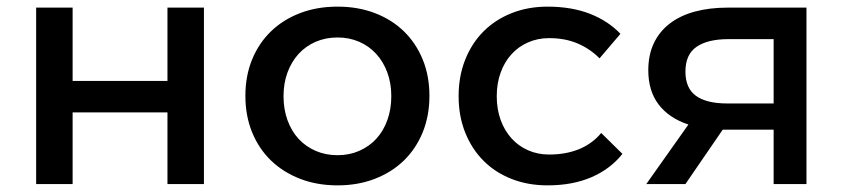

<svg xmlns="http://www.w3.org/2000/svg" viewBox="-20 -555 2541 579"><path d="M89 0V-532H199V-311H485V-532H595V0H485V-216H199V0Z M998 -535Q1059.5 -535 1110.5 -515.5Q1161.5 -496 1198 -460.5Q1234.5 -425 1254.8 -375.5Q1275 -326 1275 -266Q1275 -206 1254.8 -156.2Q1234.5 -106.5 1198 -71Q1161.5 -35.5 1110.5 -15.8Q1059.5 4 998 4Q936 4 885 -15.8Q834 -35.5 797.2 -71Q760.5 -106.5 740.2 -156.2Q720 -206 720 -266Q720 -326 740.2 -375.5Q760.5 -425 797.2 -460.5Q834 -496 885 -515.5Q936 -535 998 -535ZM998 -442Q962 -442 932 -429Q902 -416 880.5 -392.5Q859 -369 847 -336.5Q835 -304 835 -265Q835 -225.5 847 -192.5Q859 -159.5 880.5 -136.2Q902 -113 932 -100Q962 -87 998 -87Q1033.5 -87 1063.2 -100Q1093 -113 1114.5 -136.2Q1136 -159.5 1148 -192.5Q1160 -225.5 1160 -265Q1160 -304 1148 -336.5Q1136 -369 1114.5 -392.5Q1093 -416 1063.2 -429Q1033.5 -442 998 -442Z M1788 -379Q1760 -407.5 1722.2 -423.8Q1684.5 -440 1636 -440Q1601.5 -440 1572.5 -427.2Q1543.5 -414.5 1522.5 -391.5Q1501.5 -368.5 1489.8 -336.2Q1478 -304 1478 -265Q1478 -225.5 1489.8 -193.2Q1501.5 -161 1522.5 -137.8Q1543.5 -114.5 1572.5 -101.8Q1601.5 -89 1636 -89Q1686.5 -89 1726.2 -105.2Q1766 -121.5 1793 -154L1857 -91Q1821 -45.5 1764 -20.8Q1707 4 1631 4Q1572 4 1522.5 -15.5Q1473 -35 1437.8 -70.5Q1402.5 -106 1382.8 -155.5Q1363 -205 1363 -265Q1363 -325 1382.8 -374.8Q1402.5 -424.5 1437.8 -460Q1473 -495.5 1522.5 -515.2Q1572 -535 1631 -535Q1703.5 -535 1758.8 -513.5Q1814 -492 1851 -453Z M2313 0V-164H2165H2159.5L2047 0H1929L2056 -179.5Q1998 -198.5 1966.5 -239.5Q1935 -280.5 1935 -343Q1935 -389.5 1951.8 -424.8Q1968.5 -460 1999.8 -484Q2031 -508 2075.2 -520Q2119.5 -532 2174 -532H2412V0ZM2313 -437H2177Q2114.5 -437 2080.8 -414Q2047 -391 2047 -339Q2047 -289 2078.8 -266Q2110.5 -243 2173 -243H2313Z"/></svg>

Font: Argentum Sans
Style: Regular
Weight: 400
Designer: Julieta Ulanovsky, Owen Earl, Chris M. Simpson, Rasmus Andersson, Cristiano Sobral
Foundry: The Argentum Sans Project Authors
Version: Version 3.135; ttfautohint (v1.8.4.7-5d5b-dirty)